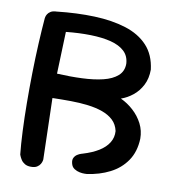

<svg xmlns="http://www.w3.org/2000/svg" viewBox="-76 -721 720 788"><g transform="rotate(10 284.5 -326.5)"><path d="M104.5 -0.4Q89.2 -0.4 79 -6.4Q68.8 -12.5 63.2 -21.2Q57.8 -29.9 55.3 -36.1Q52.9 -42.4 52.9 -42.4Q48.5 -83.5 46 -138.6Q43.5 -193.8 43 -255.9Q42.5 -318 43.7 -381.2Q44.9 -444.4 47.9 -503.4Q50.9 -562.5 54.9 -610.5Q54.9 -610.5 55.9 -615.9Q57 -621.4 61.1 -628.1Q65.1 -634.8 73.9 -640.2Q82.6 -645.6 97.8 -646Q182 -655.4 255.6 -652.7Q329.2 -650 386.2 -632Q443.2 -614 478 -576.5Q512.8 -539 520.2 -478.4Q520.2 -441.4 505.8 -413.5Q491.4 -385.6 468.7 -367.4Q446 -349.1 419.9 -340.1Q448.8 -326.8 473.1 -304.6Q497.4 -282.5 512.1 -253.9Q526.8 -225.2 526.8 -191.4Q524.8 -137 498.9 -99.2Q473.1 -61.5 430.3 -39.8Q387.5 -18 335.1 -11Q335.1 -11 326.5 -10.7Q317.9 -10.4 305.9 -12.7Q294 -15 283.2 -21.9Q272.4 -28.8 269 -43.1Q265.2 -57.6 270.1 -66.8Q274.9 -76 283.1 -81.1Q291.2 -86.2 298.2 -88.4Q305.2 -90.5 305.2 -90.5Q343 -101.9 369.8 -118.3Q396.5 -134.8 410 -156.8Q423.5 -178.8 421.5 -205.2Q415.6 -232 397.6 -249.1Q379.5 -266.1 352.3 -275.9Q325.1 -285.6 291 -289.8Q256.9 -294 219.2 -294.3Q181.6 -294.6 142.8 -293.6L149.6 -38.5Q149.6 -38.5 148.6 -32.7Q147.5 -26.9 143.2 -19.4Q139 -12 129.9 -6.2Q120.9 -0.4 104.5 -0.4ZM143.9 -395.4Q199 -392.5 248.4 -394.6Q297.9 -396.6 335.6 -405.8Q373.2 -414.9 395 -434.1Q416.8 -453.2 416.8 -484.6Q415.1 -516.6 394.2 -536.1Q373.2 -555.6 337 -564.8Q300.8 -573.9 252.8 -575Q204.8 -576.1 150 -570.4Z"/></g></svg>

Font: Sour Gummy Black
Style: Regular
Weight: 900
Version: Version 1.000